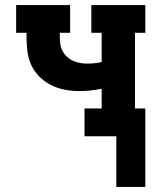

<svg xmlns="http://www.w3.org/2000/svg" viewBox="-20 -540 640 761"><path d="M441 201V0H315V-110H383V-188Q361 -184 339 -181.5Q317 -179 295 -179Q265 -179 236.5 -184.5Q208 -190 182 -203Q156 -216 135 -237.5Q114 -259 102.5 -285.5Q91 -312 88 -341.5Q85 -371 85 -400V-410H44V-520H258V-410H217V-400Q217 -385 218.5 -370Q220 -355 226.5 -341Q233 -327 244 -316.5Q255 -306 268.5 -299.5Q282 -293 296.5 -290.5Q311 -288 326 -288Q341 -288 355 -289.5Q369 -291 383 -294V-410H342V-520H556V-410H515V-110H556V201Z"/></svg>

Font: Iosevka Etoile Extrabold
Style: Regular
Weight: 800
Designer: Belleve Invis
Foundry: Belleve Invis
Version: Version 22.1.2; ttfautohint (v1.8.4)